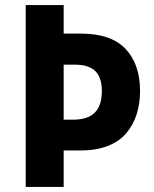

<svg xmlns="http://www.w3.org/2000/svg" viewBox="-20 -734 606 754"><path d="M530 -376Q530 -327 516.5 -285Q503 -243 475.5 -210.5Q448 -178 402.5 -160.5Q357 -143 293 -143H230V0H81V-714H230V-602H299Q416 -602 473 -542Q530 -482 530 -376ZM267 -264Q305 -264 330 -276Q355 -288 367.5 -313Q380 -338 380 -376Q380 -430 354 -455Q328 -480 275 -480H230V-264Z"/></svg>

Font: Noto Sans Bengali SemiCondensed
Style: Bold
Weight: 700
Width: 4
Designer: Jelle Bosma - Monotype Design Team
Foundry: Monotype Imaging Inc.
Version: Version 2.003